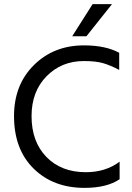

<svg xmlns="http://www.w3.org/2000/svg" viewBox="-20 -903 642 931"><path d="M560 -34Q498 8 390 8Q238 8 143 -85.5Q48 -179 48 -340Q48 -492 144.5 -587.5Q241 -683 387 -683Q492 -683 558 -647V-564Q514 -587 479 -597Q444 -607 387 -607Q278 -607 205.5 -533Q133 -459 133 -340Q133 -216 205 -142Q277 -68 396 -68Q492 -68 560 -119ZM399 -727H330L429 -883H523Z"/></svg>

Font: Hind Siliguri
Style: Regular
Weight: 400
Designer: Jyotish Sonowal
Foundry: Indian Type Foundry
Version: Version 1.000;PS 1.0;hotconv 1.0.86;makeotf.lib2.5.63406; tt